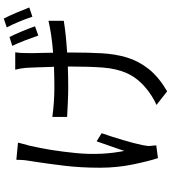

<svg xmlns="http://www.w3.org/2000/svg" viewBox="37 -890 925 1040"><g transform="rotate(-90 500.0 -370.5)"><path d="M877 -644 827 -626Q815 -660 800.5 -698.5Q786 -737 771 -767L819 -782Q834 -753 850 -714Q866 -675 877 -644ZM154 -745 247 -736Q245 -730 244 -724Q236 -697 230 -672Q204 -561 190.5 -423Q177 -285 202 -160Q206 -173 211 -187Q232 -248 254 -310L298 -283Q279 -229 260.5 -166Q242 -103 234 -64Q232 -53 230 -41Q228 -29 229 -20Q230 -12 231 -2Q231 6 232 13L163 22Q147 -26 129 -112.5Q111 -199 111 -292Q111 -396 122 -486.5Q133 -577 143 -641Q146 -662 149 -680Q152 -697 153 -714.5Q154 -732 154 -745ZM642 -751H736Q732 -725 732 -693Q731 -666 733 -600Q734 -573 734 -546Q830 -553 907 -571V-488Q833 -476 735 -470V-442Q735 -357 731 -283Q727 -209 708 -146Q689 -83 646 -28.5Q603 26 525 72L451 14Q475 4 501.5 -13Q528 -30 548 -48Q600 -93 624 -148.5Q648 -204 653.5 -275.5Q659 -347 659 -442V-466Q602 -464 546 -464Q511 -464 465.5 -466Q420 -468 386 -470V-550Q466 -539 545 -539Q598 -539 655 -541Q656 -541 658 -541Q658 -550 657 -558Q656 -601 654.5 -637.5Q653 -674 652 -693Q649 -726 642 -751ZM871 -797 919 -813Q934 -784 950.5 -745Q967 -706 979 -675L929 -658Q904 -733 871 -797Z"/></g></svg>

Font: Noto Sans CJK KR Regular (TTF)
Style: Regular
Weight: 400
Designer: Ryoko NISHIZUKA 西塚涼子 (kana & ideographs); Paul D. Hunt (Latin, Greek & Cyrillic); Wenlong ZHANG 张文龙 (bopomofo); Sandoll 
Foundry: Adobe Systems Incorporated
Version: Version 1.004;PS 1.004;hotconv 1.0.82;makeotf.lib2.5.63406